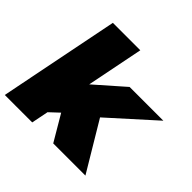

<svg xmlns="http://www.w3.org/2000/svg" viewBox="-184 -930 1118 1118"><g transform="rotate(45 374.5 -371.0)"><path d="M210 -75 260 -357 476 -547H754L452 -275L321 -179ZM-5 0 143 -742H369L221 0ZM394 0 282 -190 443 -361 659 0Z"/></g></svg>

Font: Montserrat Thin Black
Style: Italic
Weight: 900
Italic angle: -11.3°
Version: Version 9.000